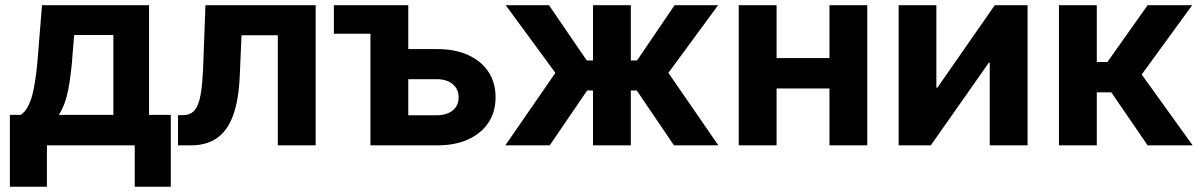

<svg xmlns="http://www.w3.org/2000/svg" viewBox="-20 -561 4625 741"><path d="M18.1 159.7V-117.7H60.1Q77.6 -129.4 89.4 -153.1Q101.1 -176.8 108.2 -209Q115.2 -241.2 119.9 -279.8Q124.5 -318.4 127.4 -358.9L142.1 -541H555.2V-117.7H639.2V159.7H500V0H161.1V159.7ZM207 -117.7H417.5V-425.8H266.1L260.7 -358.9Q254.9 -273.4 243.2 -214.1Q231.4 -154.8 207 -117.7Z M667 0V-116.7H685.1Q705.1 -116.7 719 -125Q732.9 -133.3 741.9 -153.1Q751 -172.9 756.1 -206.8Q761.2 -240.7 763.7 -292L772.9 -541H1198.2V0H1052.2V-424.8H912.1L905.3 -267.1Q900.9 -170.4 878.2 -111.8Q855.5 -53.2 815.2 -26.6Q774.9 0 716.8 0Z M1268.6 -430.7V-541H1461.4V-430.7ZM1504.9 -371.6H1666.5Q1737.3 -371.6 1787.8 -348.1Q1838.4 -324.7 1865.5 -283.2Q1892.6 -241.7 1892.6 -185.5Q1892.6 -130.4 1865.5 -88.6Q1838.4 -46.9 1787.8 -23.4Q1737.3 0 1666.5 0H1409.7V-541H1555.7V-116.2H1665.5Q1704.1 -116.2 1727.1 -134.8Q1750 -153.3 1750 -184.6Q1750 -217.3 1727.1 -236.3Q1704.1 -255.4 1665.5 -255.4H1504.9Z M1930.2 0 2123.5 -279.8 1931.6 -541H2098.6L2244.6 -327.6H2268.6V-541H2414.6V-327.6H2438.5L2583.5 -541H2751.5L2559.6 -279.8L2752.4 0H2581.1L2437.5 -211.9H2414.6V0H2268.6V-211.9H2246.1L2101.6 0Z M3221.7 -336.9V-219.7H2936V-336.9ZM2977.1 -541V0H2831.1V-541ZM3327.1 -541V0H3181.2V-541Z M3945.8 0H3799.8V-319.3H3796.4L3572.3 0H3448.2V-541H3593.8V-222.7H3597.7L3819.3 -541H3945.8Z M4066.9 0V-541H4212.9V-321.8H4253.9L4409.2 -541H4581.1L4386.2 -273.4L4583 0H4409.2L4269 -204.6H4212.9V0Z"/></svg>

Font: Inter 17pt
Style: Bold
Weight: 700
Version: Version 4.001;git-66647c0bb